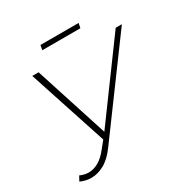

<svg xmlns="http://www.w3.org/2000/svg" viewBox="-190 -992 1118 1158"><g transform="rotate(-30 369.0 -413.0)"><path d="M59 -39Q89 -25 119 -25Q152 -25 186.5 -44Q221 -63 256 -108L293 -154L114 -700H158L322 -191L695 -700H738L293 -95Q251 -38 206 -13.5Q161 11 117 11Q78 11 41 -6ZM509 -804H244L250 -837H516Z"/></g></svg>

Font: Argentum Sans ExtraLight
Style: Italic
Weight: 200
Italic angle: -11°
Designer: Julieta Ulanovsky (font), Cristiano Sobral (main changes and remaster)
Foundry: Julieta Ulanovsky (font), Cristiano Sobral (main changes and remaster)
Version: Version 2.007;June 15, 2022;FontCreator 14.0.0.2814 64-bit; 